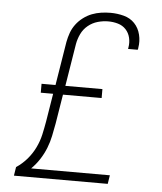

<svg xmlns="http://www.w3.org/2000/svg" viewBox="-53 -789 706 836"><g transform="rotate(5 300.0 -371.5)"><path d="M39 0 45 -38Q72 -56 92.5 -80Q113 -104 126.5 -132Q140 -160 146.5 -189Q153 -218 158 -247L178 -370H124V-409H185L216 -600Q220 -621 227 -640.5Q234 -660 247 -677.5Q260 -695 278 -708.5Q296 -722 315.5 -729.5Q335 -737 355.5 -740Q376 -743 397 -743Q426 -743 454.5 -735.5Q483 -728 502 -708Q521 -688 528 -659.5Q535 -631 530 -602Q530 -599 529.5 -597Q529 -595 528 -593H486Q486 -594 486.5 -596Q487 -598 487 -599Q491 -621 486 -642Q481 -663 467 -678Q453 -693 432.5 -699Q412 -705 390 -705Q367 -705 344 -698.5Q321 -692 302 -676.5Q283 -661 272.5 -639Q262 -617 258 -594L228 -409H390V-370H221L200 -241Q195 -214 189.5 -187Q184 -160 173.5 -133.5Q163 -107 147.5 -83Q132 -59 111 -38H455L449 0Z"/></g></svg>

Font: Iosevka Curly XLtExObl
Style: Regular
Weight: 200
Width: 7
Italic angle: -9°
Monospace: yes
Designer: Belleve Invis
Foundry: Belleve Invis
Version: Version 11.0.1; ttfautohint (v1.8.3)